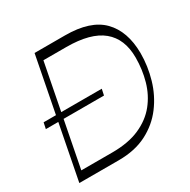

<svg xmlns="http://www.w3.org/2000/svg" viewBox="-163 -884 1028 1038"><g transform="rotate(-30 351.0 -365.0)"><path d="M31 -343 39 -381H402L394 -343ZM71 0 81 -54H279Q380 -54 450 -85Q520 -116 563 -169.5Q606 -223 625.5 -292Q645 -361 645 -436Q645 -552 572.5 -612Q500 -672 348 -672H193L205 -730H374Q532 -730 605.5 -655Q679 -580 680 -443Q680 -362 657 -283Q634 -204 586 -140Q538 -76 464 -38Q390 0 288 0ZM42 0 184 -730H217L75 0Z"/></g></svg>

Font: Savate ExtraLight
Style: Italic
Weight: 200
Italic angle: -11°
Designer: Max Esnée
Foundry: Plomb Type
Version: Version 2.000